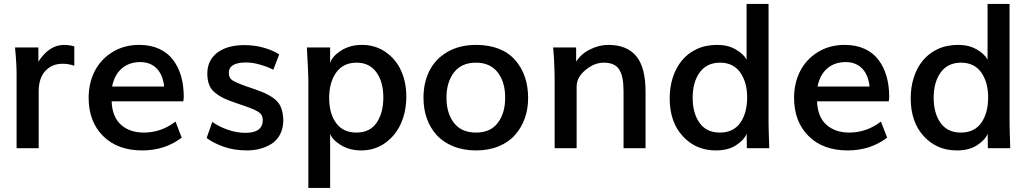

<svg xmlns="http://www.w3.org/2000/svg" viewBox="-20 -737 5137 955"><path d="M62.5 0V-376Q62.5 -386.2 62 -399.2Q61.5 -412.1 60.5 -427.7Q59.6 -443.4 58.6 -456.3Q57.6 -469.2 56.6 -480L54.7 -501H170.9V-430.2Q225.1 -513.7 298.8 -513.7Q323.2 -513.7 349.6 -506.3V-410.2Q320.3 -419.9 291 -419.9Q238.3 -419.9 205.1 -383.8Q172.4 -348.1 172.4 -281.7V0Z M537.6 -306.6H796.4Q790 -365.7 758.8 -397Q727.5 -428.2 677.7 -428.2Q622.1 -428.2 585.4 -396.2Q548.8 -364.3 537.6 -306.6ZM687.5 11.2Q564.5 11.2 492.7 -60.5Q420.9 -132.3 420.9 -250Q420.9 -323.2 450.7 -382.3Q480.5 -441.4 538.6 -477.5Q596.7 -513.7 672.9 -513.7Q729 -513.7 772 -493.9Q814.9 -474.1 841.3 -438.5Q867.7 -403.3 880.9 -357.4Q894 -311.5 894 -255.4Q894 -250 893.3 -244.6Q892.6 -239.3 891.6 -232.9H535.2Q538.1 -155.8 581.5 -116.7Q625 -77.6 695.8 -77.6Q781.7 -77.6 853 -132.3L883.8 -52.2Q799.8 11.2 687.5 11.2Z M1209 11.2Q1143.6 11.2 1090.8 -7.8Q1037.1 -27.3 1007.8 -50.8L1036.1 -130.9Q1065.9 -108.4 1111.3 -92.3Q1156.7 -76.2 1200.2 -76.2Q1287.1 -76.2 1287.1 -140.1Q1287.1 -164.6 1269 -177.7Q1250.5 -191.9 1192.4 -211.4L1145.5 -227.5Q1128.9 -233.4 1115.7 -238.5Q1102.5 -243.7 1091.3 -249Q1080.1 -254.4 1070.3 -260.7Q1060.5 -267.1 1050.3 -275.4Q1029.8 -291.5 1020.5 -314.9Q1011.2 -338.4 1011.2 -370.6Q1011.2 -408.7 1026.6 -435.8Q1042 -462.9 1067.6 -480Q1093.3 -497.1 1126 -504.9Q1158.7 -512.7 1193.8 -512.7Q1245.1 -512.7 1290.8 -500Q1336.4 -487.3 1368.7 -466.3L1339.4 -390.1Q1314 -403.8 1275.4 -415Q1237.3 -426.3 1204.6 -426.3Q1118.2 -426.3 1118.2 -374.5Q1118.2 -351.1 1133.3 -339.4Q1148.9 -327.6 1201.2 -309.1Q1202.1 -308.6 1208 -306.6Q1213.9 -304.7 1225.1 -300.8L1250.5 -292Q1264.6 -287.1 1276.1 -282.5Q1287.6 -277.8 1296.9 -273.9Q1314.5 -266.1 1334 -253.4Q1347.7 -244.1 1357.9 -233.4Q1368.2 -222.7 1374.8 -209.2Q1381.3 -195.8 1384.8 -179Q1388.2 -162.1 1389.2 -140.6Q1389.2 -99.1 1373.3 -68.8Q1357.4 -38.6 1330.6 -21.5Q1277.3 11.2 1209 11.2Z M1752.9 -77.6Q1819.3 -77.6 1853 -126Q1886.7 -174.8 1886.7 -252Q1886.7 -329.6 1852.5 -377Q1817.9 -425.3 1753.4 -425.3Q1687.5 -425.3 1652.3 -376.5Q1617.2 -327.1 1617.2 -249.5Q1617.2 -173.3 1651.4 -125.5Q1686 -77.6 1752.9 -77.6ZM1513.7 197.8V-343.3Q1513.7 -371.1 1506.3 -501H1622.1V-423.3Q1631.8 -456.5 1675.8 -484.9Q1720.7 -513.7 1779.8 -513.7Q1846.7 -513.7 1897.5 -478.5Q1948.7 -443.4 1974.9 -385.7Q2001 -328.1 2001 -256.3Q2001 -184.1 1974.6 -123.5Q1948.2 -63.5 1896 -25.9Q1844.2 11.2 1775.9 11.2Q1718.3 11.2 1673.8 -16.1Q1629.9 -44.4 1622.1 -72.8V197.8Z M2348.1 11.2Q2284.7 11.2 2234.4 -9.3Q2184.1 -29.8 2151.9 -65.4Q2119.6 -101.1 2103 -147.9Q2086.4 -194.8 2086.4 -250.5Q2086.4 -325.7 2115.7 -384.3Q2145 -443.4 2205.1 -478.5Q2265.6 -513.7 2348.6 -513.7Q2412.6 -513.7 2462.2 -493.9Q2511.7 -474.1 2543 -437.5Q2574.2 -401.9 2590.6 -354.5Q2606.9 -307.1 2606.9 -249.5Q2606.9 -194.8 2590.3 -148.4Q2573.7 -102.1 2541.5 -65.4Q2510.3 -29.8 2460.4 -9.3Q2410.6 11.2 2348.1 11.2ZM2347.7 -77.6Q2419.9 -77.6 2456.1 -126Q2492.7 -174.3 2492.7 -251Q2492.7 -329.1 2455.6 -377Q2418 -425.3 2347.2 -425.3Q2275.4 -425.3 2238.3 -377Q2200.7 -328.1 2200.7 -251Q2200.7 -173.8 2237.8 -126Q2274.9 -77.6 2347.7 -77.6Z M2738.8 0V-330.6Q2738.8 -353.5 2738.3 -375.2Q2737.8 -397 2736.8 -418.5Q2735.8 -439.9 2734.9 -455.6Q2733.9 -471.2 2732.9 -481L2731 -501H2845.7V-430.2Q2871.1 -470.2 2916 -491.7Q2960.4 -513.7 3005.4 -513.7Q3098.1 -513.7 3144.5 -458Q3190.9 -402.3 3190.9 -280.8V0H3081.5V-284.2Q3081.5 -358.4 3059.6 -391.6Q3038.1 -425.3 2983.4 -425.3Q2936 -425.3 2892.1 -388.7Q2848.1 -352.5 2848.1 -305.7V0Z M3560.5 -77.6Q3627.4 -77.6 3662.1 -126Q3696.3 -174.8 3696.3 -252.9Q3696.3 -328.1 3661.6 -377Q3627 -425.3 3561.5 -425.3Q3495.6 -425.3 3460.4 -377Q3425.3 -328.6 3425.3 -251Q3425.3 -173.8 3459.5 -126Q3493.7 -77.6 3560.5 -77.6ZM3540.5 11.2Q3440.9 11.2 3376 -59.6Q3311 -130.4 3311 -248Q3311 -303.2 3326.4 -351.6Q3341.8 -399.9 3371.6 -436Q3401.4 -472.2 3445.6 -492.9Q3489.7 -513.7 3547.9 -513.7Q3601.1 -513.7 3640.1 -490.7Q3679.2 -467.8 3693.4 -440.4V-717.3H3802.7V-131.8Q3802.7 -120.6 3803.5 -87.6Q3804.2 -54.7 3806.2 0H3694.8L3693.8 -71.8Q3680.7 -40 3641.1 -14.6Q3602.1 11.2 3540.5 11.2Z M4046.4 -306.6H4305.2Q4298.8 -365.7 4267.6 -397Q4236.3 -428.2 4186.5 -428.2Q4130.9 -428.2 4094.2 -396.2Q4057.6 -364.3 4046.4 -306.6ZM4196.3 11.2Q4073.2 11.2 4001.5 -60.5Q3929.7 -132.3 3929.7 -250Q3929.7 -323.2 3959.5 -382.3Q3989.3 -441.4 4047.4 -477.5Q4105.5 -513.7 4181.6 -513.7Q4237.8 -513.7 4280.8 -493.9Q4323.7 -474.1 4350.1 -438.5Q4376.5 -403.3 4389.6 -357.4Q4402.8 -311.5 4402.8 -255.4Q4402.8 -250 4402.1 -244.6Q4401.4 -239.3 4400.4 -232.9H4043.9Q4046.9 -155.8 4090.3 -116.7Q4133.8 -77.6 4204.6 -77.6Q4290.5 -77.6 4361.8 -132.3L4392.6 -52.2Q4308.6 11.2 4196.3 11.2Z M4759.3 -77.6Q4826.2 -77.6 4860.8 -126Q4895 -174.8 4895 -252.9Q4895 -328.1 4860.4 -377Q4825.7 -425.3 4760.3 -425.3Q4694.3 -425.3 4659.2 -377Q4624 -328.6 4624 -251Q4624 -173.8 4658.2 -126Q4692.4 -77.6 4759.3 -77.6ZM4739.3 11.2Q4639.6 11.2 4574.7 -59.6Q4509.8 -130.4 4509.8 -248Q4509.8 -303.2 4525.1 -351.6Q4540.5 -399.9 4570.3 -436Q4600.1 -472.2 4644.3 -492.9Q4688.5 -513.7 4746.6 -513.7Q4799.8 -513.7 4838.9 -490.7Q4877.9 -467.8 4892.1 -440.4V-717.3H5001.5V-131.8Q5001.5 -120.6 5002.2 -87.6Q5002.9 -54.7 5004.9 0H4893.6L4892.6 -71.8Q4879.4 -40 4839.8 -14.6Q4800.8 11.2 4739.3 11.2Z"/></svg>

Font: Ride Light
Style: Bold
Weight: 600
Version: Version 3.000